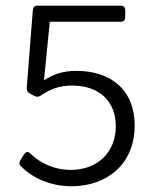

<svg xmlns="http://www.w3.org/2000/svg" viewBox="-20 -644 543 676"><path d="M53.7 -58.6C88.9 -22.5 150.4 11.7 232.4 11.7C353.5 11.7 454.1 -63.5 454.1 -202.1C454.1 -333 364.3 -394.5 249 -394.5C202.1 -394.5 168 -382.8 134.8 -361.3L155.3 -567.4H405.3C415 -567.4 420.9 -573.2 420.9 -583V-608.4C420.9 -618.2 415 -624 405.3 -624H111.3C101.6 -624 96.7 -619.1 95.7 -609.4L74.2 -335C73.2 -326.2 76.2 -320.3 84 -315.4L100.6 -306.6C107.4 -302.7 114.3 -301.8 122.1 -306.6C155.3 -329.1 186.5 -342.8 234.4 -342.8C329.1 -342.8 387.7 -287.1 387.7 -200.2C387.7 -105.5 321.3 -45.9 229.5 -45.9C168.9 -45.9 119.1 -71.3 86.9 -103.5C79.1 -111.3 71.3 -110.4 65.4 -101.6L51.8 -80.1C46.9 -72.3 46.9 -65.4 53.7 -58.6Z"/></svg>

Font: Ed Sans Neue Light
Style: Regular
Weight: 300
Designer: Stephen Hutchings
Version: Version 1.004;PS 001.004;hotconv 1.0.88;makeotf.lib2.5.64775